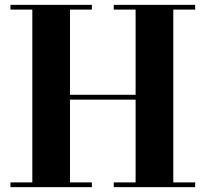

<svg xmlns="http://www.w3.org/2000/svg" viewBox="-20 -770 846 790"><path d="M23 -19.5V0H358V-19.5H268V-360H538V-19.5H448V0H783V-19.5H693V-730.5H783V-750H448V-730.5H538V-380H268V-730.5H358V-750H23V-730.5H113V-19.5Z"/></svg>

Font: Bodoni* 11pt
Style: Bold
Weight: 700
Version: Version 2.3